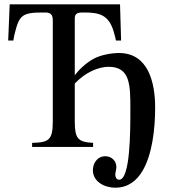

<svg xmlns="http://www.w3.org/2000/svg" viewBox="-20 -682 796 891"><path d="M327 -596C327 -617 337 -624 362 -624H371C442 -624 485 -613 508 -534C512 -520 517 -502 518 -494H542L537 -662H25L18 -494H42C44 -508 46 -518 49 -529C69 -610 83 -624 176 -624H191C214 -624 225 -614 225 -588V-119C225 -32 207 -21 129 -19V0H412V-19C342 -23 327 -38 327 -119V-294C379 -350 441 -372 484 -372C585 -372 585 -287 585 -172C585 -76 585 152 533 152C523 152 515 143 515 128C515 120 520 104 520 93C520 63 496 43 469 43C429 43 411 79 411 108C411 159 462 189 515 189C573 189 614 158 642 110C686 35 700 -82 700 -182C700 -300 668 -436 532 -436C498 -436 447 -427 416 -410C375 -388 343 -354 327 -333Z"/></svg>

Font: XITS Math
Style: Regular
Weight: 400
Designer: MicroPress Inc., with final additions and corrections provided by Coen Hoffman, Elsevier (retired)
Version: Version 1.302